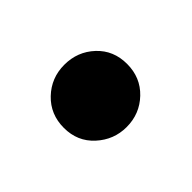

<svg xmlns="http://www.w3.org/2000/svg" viewBox="-47 -228 320 320"><g transform="rotate(-45 112.5 -68.5)"><path d="M187 -69Q187 -37 165 -16Q143 5 112 5Q82 5 59.5 -15.5Q37 -36 37 -68Q37 -100 59 -121Q81 -142 112 -142Q143 -142 165 -121.5Q187 -101 187 -69Z"/></g></svg>

Font: IngvarSans
Style: Bold
Weight: 700
Version: Version 3.000